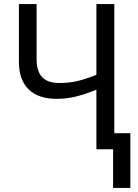

<svg xmlns="http://www.w3.org/2000/svg" viewBox="-20 -734 680 944"><path d="M542 -714V-79H621V190H536V0H454V-293Q402 -272 356 -260Q310 -248 258 -248Q169 -248 121 -294.5Q73 -341 73 -430V-714H160V-443Q160 -384 187 -355Q214 -326 272 -326Q322 -326 362.5 -336Q403 -346 454 -366V-714Z"/></svg>

Font: Noto Sans SemiCondensed
Style: Regular
Weight: 400
Width: 4
Designer: Monotype Design Team
Foundry: Monotype Imaging Inc.
Version: Version 2.013; ttfautohint (v1.8.4.7-5d5b)